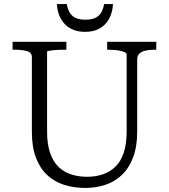

<svg xmlns="http://www.w3.org/2000/svg" viewBox="-20 -916 832 946"><path d="M212 -268Q212 -205 227 -162Q242 -119 268.5 -93.5Q295 -68 331 -56.5Q367 -45 409 -45Q451 -45 486.5 -57Q522 -69 548.5 -94.5Q575 -120 589.5 -163Q604 -206 604 -268V-649Q604 -654 596 -658Q588 -662 575.5 -665Q563 -668 547.5 -669.5Q532 -671 518 -671H508V-710H750V-671H739Q716 -671 696.5 -666.5Q677 -662 666.5 -651.5Q656 -641 656 -624V-268Q656 -194 636 -141Q616 -88 581 -54.5Q546 -21 499.5 -5.5Q453 10 400 10Q343 10 295 -5.5Q247 -21 211.5 -54.5Q176 -88 156.5 -140.5Q137 -193 137 -267V-635Q137 -657 113 -664Q89 -671 53 -671H42V-710H307V-671H298Q284 -671 269 -670.5Q254 -670 241 -668.5Q228 -667 220 -665.5Q212 -664 212 -661ZM399 -759Q440 -759 469.5 -775Q499 -791 516.5 -821.5Q534 -852 537 -896H493Q488 -868 476.5 -851Q465 -834 446.5 -826.5Q428 -819 401 -819Q374 -819 355.5 -826.5Q337 -834 325.5 -851Q314 -868 309 -896H260Q263 -852 281 -821.5Q299 -791 328.5 -775Q358 -759 399 -759Z"/></svg>

Font: Roboto Serif 36pt Light
Style: Regular
Weight: 300
Designer: Greg Gazdowicz
Foundry: Commercial Type
Version: Version 1.008